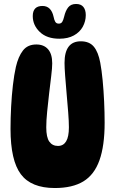

<svg xmlns="http://www.w3.org/2000/svg" viewBox="-20 -939 580 967"><path d="M256 8Q137 8 85 -61.5Q33 -131 33 -290Q33 -344 36 -401Q39 -458 45 -510Q51 -562 60 -602Q72 -654 95.5 -684.5Q119 -715 163 -715Q201 -715 222 -691Q243 -667 243 -620Q243 -597 238 -556.5Q233 -516 227.5 -469Q222 -422 217.5 -376.5Q213 -331 213 -298Q213 -247 228.5 -225.5Q244 -204 272 -204Q299 -204 313 -227Q327 -250 327 -298Q327 -327 323.5 -372.5Q320 -418 315.5 -467.5Q311 -517 308 -558.5Q305 -600 305 -622Q305 -731 387 -731Q430 -731 452.5 -704Q475 -677 485 -623Q492 -586 497 -534Q502 -482 504.5 -426.5Q507 -371 507 -321Q507 -205 481 -132Q455 -59 400 -25.5Q345 8 256 8ZM279 -744Q216 -744 180.5 -778Q145 -812 145 -858Q145 -909 194 -909Q238 -909 250 -854Q253 -838 258.5 -829Q264 -820 276 -820Q288 -820 293.5 -829Q299 -838 303 -855Q310 -885 323.5 -902Q337 -919 363 -919Q388 -919 400 -904Q412 -889 412 -863Q412 -832 397 -804.5Q382 -777 352 -760.5Q322 -744 279 -744Z"/></svg>

Font: DynaPuff Condensed SemiBold
Style: Regular
Weight: 600
Width: 3
Designer: Toshi Omagari, Jennifer Daniel
Foundry: Google Fonts
Version: Version 2.000